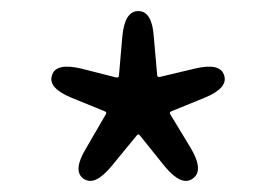

<svg xmlns="http://www.w3.org/2000/svg" viewBox="-20 -816 499 347"><path d="M181 -515Q151 -479 131 -493Q111 -507 135 -547L171 -609Q174 -613 169 -615L110 -639Q66 -657 74 -680Q81 -703 127 -692L190 -676Q195 -675 195 -680L201 -749Q205 -796 230 -796Q255 -796 258 -749L264 -681Q264 -676 269 -677L332 -692Q378 -703 385 -680Q393 -657 349 -639L290 -615Q285 -613 288 -609L325 -548Q349 -507 328 -493Q308 -479 278 -515L233 -571Q230 -575 227 -571Z"/></svg>

Font: Resource Han Rounded JP Normal
Style: Regular
Weight: 350
Designer: Cyano Hao (round all glyphs); Ryoko NISHIZUKA 西塚涼子 (kana, bopomofo & ideographs); Paul D. Hunt (Latin, Greek & Cyrillic)
Foundry: Cyano Hao
Version: 0.990